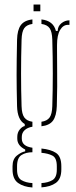

<svg xmlns="http://www.w3.org/2000/svg" viewBox="-20 -690 338 850"><path d="M123.5 140Q84.5 137.5 60 120Q35.5 102.5 35.5 60V46Q35.5 14.5 54.5 -1Q73.5 -16.5 91.5 -20V-28Q56.5 -45.5 56.5 -76V-84Q56.5 -103.5 67.5 -116.8Q78.5 -130 89.5 -132V-141Q57 -159.5 55.5 -220Q54.5 -262.5 54 -295.2Q53.5 -328 53.5 -359.5Q53.5 -391 54 -427.5Q54.5 -464 55.5 -514Q56.5 -557 72 -578.5Q87.5 -600 123.5 -604V-584Q98 -580.5 87.2 -565Q76.5 -549.5 75.5 -514Q71 -361 75.5 -220Q76.5 -185 87.8 -169.8Q99 -154.5 123.5 -151V-129Q102 -125.5 89.2 -113.8Q76.5 -102 76.5 -84V-76Q76.5 -42.5 123.5 -36V-16Q94.5 -16 75 -3.5Q55.5 9 55.5 46V61Q55.5 96 75 107.5Q94.5 119 123.5 120.5ZM163.5 -131V-151Q188.5 -154.5 199.5 -169.8Q210.5 -185 211.5 -220Q216 -361 211.5 -514Q210.5 -549.5 199.8 -565Q189 -580.5 163.5 -584V-604Q216.5 -598 227.5 -553H235.5Q235.5 -573.5 251.5 -586.8Q267.5 -600 287.5 -600V-580H280.5Q259.5 -580 246 -557.2Q232.5 -534.5 232.5 -491V-468Q232.5 -418 233 -380.8Q233.5 -343.5 233.2 -306.5Q233 -269.5 231.5 -220Q230 -177.5 214.8 -156.2Q199.5 -135 163.5 -131ZM163.5 139.5V120.5Q192.5 119 212 107.5Q231.5 96 231.5 61V46Q231.5 9 212.2 -1Q193 -11 163.5 -13.5V-32.5Q204.5 -28.5 228 -13Q251.5 2.5 251.5 46V60Q251.5 102.5 227.2 119.8Q203 137 163.5 139.5ZM128.5 -640V-670H158.5V-640Z"/></svg>

Font: Big Shoulders Stencil Display Thin
Style: Regular
Weight: 100
Designer: Patric King
Foundry: XO Type Co
Version: Version 1.000